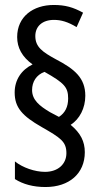

<svg xmlns="http://www.w3.org/2000/svg" viewBox="-20 -780 410 772"><path d="M39 -408C39 -348 69 -314 148 -269C223 -226 247 -211 247 -164C247 -121 214 -89 161 -89C120 -89 71 -106 40 -131V-60C73 -39 114 -28 163 -28C258 -28 321 -82 321 -168C321 -211 304 -245 264 -278C300 -301 323 -345 323 -395C323 -466 281 -502 204 -542C151 -571 122 -591 122 -635C122 -674 150 -700 197 -700C226 -700 253 -692 288 -671L314 -729C274 -751 242 -760 196 -760C113 -760 49 -713 49 -631C49 -588 69 -551 111 -521C66 -499 39 -459 39 -408ZM109 -418C109 -451 126 -479 159 -491C239 -446 254 -429 254 -384C254 -351 242 -326 217 -310L181 -329C139 -354 109 -378 109 -418Z"/></svg>

Font: Noto Sans UI Condensed
Style: Regular
Weight: 400
Width: 3
Designer: Monotype Design Team
Foundry: Monotype Imaging Inc.
Version: Version 1.901